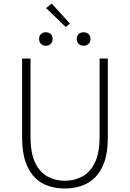

<svg xmlns="http://www.w3.org/2000/svg" viewBox="-20 -1062 740 1095"><path d="M349 13Q303 13 259 -0.5Q215 -14 181 -47Q147 -80 126.5 -136.5Q106 -193 106 -278V-728H154V-284Q154 -187 181.5 -132Q209 -77 253.5 -54Q298 -31 349 -31Q402 -31 447 -54Q492 -77 520 -132Q548 -187 548 -284V-728H595V-278Q595 -193 574.5 -136.5Q554 -80 519 -47Q484 -14 439.5 -0.5Q395 13 349 13ZM241 -801Q225 -801 214 -811.5Q203 -822 203 -840Q203 -858 214 -868Q225 -878 241 -878Q258 -878 269 -868Q280 -858 280 -840Q280 -822 269 -811.5Q258 -801 241 -801ZM355 -908 243 -1016 275 -1042 379 -927ZM457 -801Q440 -801 429 -811.5Q418 -822 418 -840Q418 -858 429 -868Q440 -878 457 -878Q473 -878 484.5 -868Q496 -858 496 -840Q496 -822 484.5 -811.5Q473 -801 457 -801Z"/></svg>

Font: Noto Sans TC ExtraLight
Style: Regular
Weight: 250
Designer: Ryoko NISHIZUKA  (kana, bopomofo & ideographs); Paul D. Hunt (Latin, Greek & Cyrillic); Sandoll Communications , Soo-you
Foundry: Adobe
Version: Version 2.004-H2;hotconv 1.0.118;makeotfexe 2.5.65603